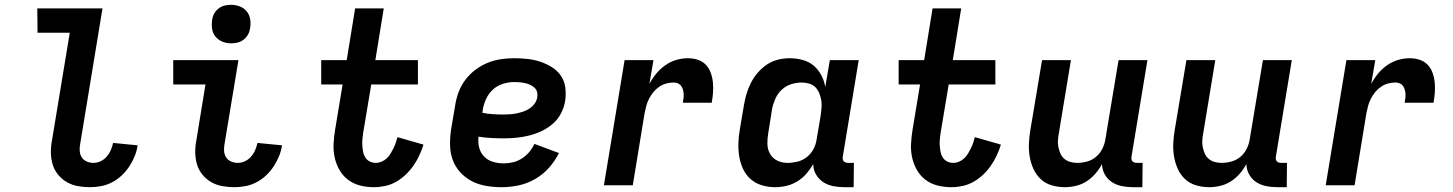

<svg xmlns="http://www.w3.org/2000/svg" viewBox="-20 -770 6040 798"><path d="M354 8Q328 8 303.5 3.5Q279 -1 258 -13Q237 -25 221.5 -44Q206 -63 199 -86Q192 -109 191.5 -135Q191 -161 196 -186L270 -634H136L135 -735H406L313 -170Q310 -155 311.5 -140.5Q313 -126 320.5 -115Q328 -104 341 -98.5Q354 -93 368 -93Q384 -93 398.5 -100Q413 -107 423.5 -119Q434 -131 440.5 -146Q447 -161 450 -176L552 -166Q549 -144 540 -121.5Q531 -99 517.5 -78.5Q504 -58 486 -41Q468 -24 446 -12.5Q424 -1 400.5 3.5Q377 8 354 8Z M954 8Q928 8 903.5 3.5Q879 -1 858 -13Q837 -25 821.5 -44Q806 -63 799 -86Q792 -109 791.5 -135Q791 -161 796 -186L834 -419H700V-520H971L913 -170Q910 -155 911.5 -140.5Q913 -126 920.5 -115Q928 -104 941 -98.5Q954 -93 968 -93Q984 -93 998.5 -100Q1013 -107 1023.5 -119Q1034 -131 1040.5 -146Q1047 -161 1050 -176L1152 -166Q1149 -144 1140 -121.5Q1131 -99 1117.5 -78.5Q1104 -58 1086 -41Q1068 -24 1046 -12.5Q1024 -1 1000.5 3.5Q977 8 954 8ZM940 -590Q921 -590 904 -597Q887 -604 875.5 -618Q864 -632 861.5 -651Q859 -670 862 -689Q864 -703 871 -715Q878 -727 889.5 -735.5Q901 -744 914 -747Q927 -750 941 -750Q960 -750 977.5 -743Q995 -736 1006 -722Q1017 -708 1020 -689Q1023 -670 1019 -651Q1017 -637 1010 -625Q1003 -613 991.5 -604.5Q980 -596 967 -593Q954 -590 940 -590Z M1534 8Q1504 8 1476.5 1Q1449 -6 1427 -22.5Q1405 -39 1391 -63.5Q1377 -88 1371 -115.5Q1365 -143 1366.5 -172.5Q1368 -202 1373 -232L1404 -419H1315V-520H1421L1456 -735H1575L1540 -520H1717V-419H1523L1489 -215Q1487 -202 1486 -189Q1485 -176 1486 -163Q1487 -150 1489.5 -137.5Q1492 -125 1499 -114.5Q1506 -104 1517.5 -98.5Q1529 -93 1542 -93Q1554 -93 1566 -98Q1578 -103 1587.5 -112Q1597 -121 1603.5 -132Q1610 -143 1615.5 -154Q1621 -165 1625 -177Q1629 -189 1632 -200L1740 -169Q1733 -146 1722.5 -123.5Q1712 -101 1698 -81Q1684 -61 1665.5 -43.5Q1647 -26 1625.5 -14Q1604 -2 1580.5 3Q1557 8 1534 8Z M2065 8Q2032 8 2000 2.5Q1968 -3 1941 -17Q1914 -31 1893 -54Q1872 -77 1861.5 -106Q1851 -135 1850.5 -167.5Q1850 -200 1855 -233L1872 -333Q1876 -360 1886 -387Q1896 -414 1914 -438Q1932 -462 1956 -480Q1980 -498 2007 -509Q2034 -520 2062 -524Q2090 -528 2117 -528Q2145 -528 2172.5 -525Q2200 -522 2225.5 -513.5Q2251 -505 2273.5 -491Q2296 -477 2311 -455.5Q2326 -434 2329.5 -406.5Q2333 -379 2329 -351Q2325 -325 2312 -299.5Q2299 -274 2277.5 -255.5Q2256 -237 2230.5 -225Q2205 -213 2178.5 -206.5Q2152 -200 2125.5 -197.5Q2099 -195 2073 -195Q2046 -195 2020 -196.5Q1994 -198 1969 -202Q1966 -179 1971.5 -157Q1977 -135 1992 -119.5Q2007 -104 2028.5 -97.5Q2050 -91 2074 -91Q2093 -91 2112 -95.5Q2131 -100 2148.5 -111Q2166 -122 2179.5 -138Q2193 -154 2201 -172L2303 -134Q2287 -101 2261.5 -72.5Q2236 -44 2203.5 -25.5Q2171 -7 2135.5 0.5Q2100 8 2065 8ZM2072 -294Q2086 -294 2100 -295Q2114 -296 2128 -299Q2142 -302 2155.5 -306.5Q2169 -311 2181.5 -319.5Q2194 -328 2202.5 -340Q2211 -352 2213 -366Q2215 -378 2212 -388.5Q2209 -399 2201 -406Q2193 -413 2183.5 -417.5Q2174 -422 2162.5 -424.5Q2151 -427 2140 -428Q2129 -429 2118 -429Q2095 -429 2071.5 -422Q2048 -415 2030 -399Q2012 -383 2001.5 -361Q1991 -339 1987 -317L1985 -301Q2006 -297 2028 -295.5Q2050 -294 2072 -294Z M2490 0 2576 -520H2696L2679 -421Q2691 -444 2707.5 -464Q2724 -484 2745.5 -499Q2767 -514 2791 -521Q2815 -528 2839 -528Q2861 -528 2880.5 -521.5Q2900 -515 2913.5 -501Q2927 -487 2934 -467.5Q2941 -448 2943 -427.5Q2945 -407 2943.5 -385.5Q2942 -364 2938 -343H2818Q2820 -352 2821 -361.5Q2822 -371 2821.5 -380Q2821 -389 2818.5 -397.5Q2816 -406 2811 -413Q2806 -420 2798 -423.5Q2790 -427 2780 -427Q2765 -427 2749.5 -423Q2734 -419 2720 -409.5Q2706 -400 2695.5 -387Q2685 -374 2677.5 -359.5Q2670 -345 2666 -329.5Q2662 -314 2659 -299L2610 0Z M3202 8Q3173 8 3146.5 0Q3120 -8 3100 -25.5Q3080 -43 3068.5 -67.5Q3057 -92 3052.5 -119.5Q3048 -147 3049 -175.5Q3050 -204 3055 -233L3072 -333Q3076 -357 3083 -380.5Q3090 -404 3101.5 -426.5Q3113 -449 3130 -468.5Q3147 -488 3168 -502Q3189 -516 3213.5 -522Q3238 -528 3262 -528Q3289 -528 3315.5 -521Q3342 -514 3361.5 -497.5Q3381 -481 3393.5 -457.5Q3406 -434 3410 -408L3429 -520H3549L3483 -120Q3482 -115 3482.5 -109.5Q3483 -104 3486.5 -100Q3490 -96 3495 -94.5Q3500 -93 3506 -93H3529L3528 8H3489Q3465 8 3442.5 3.5Q3420 -1 3401.5 -13Q3383 -25 3371.5 -45Q3360 -65 3360 -88Q3348 -67 3331.5 -48Q3315 -29 3293.5 -16Q3272 -3 3248.5 2.5Q3225 8 3202 8ZM3253 -93Q3273 -93 3294 -98Q3315 -103 3332.5 -116.5Q3350 -130 3360.5 -149.5Q3371 -169 3374 -190L3391 -290Q3393 -306 3394.5 -322Q3396 -338 3393.5 -353Q3391 -368 3385 -382.5Q3379 -397 3369 -407.5Q3359 -418 3343.5 -422.5Q3328 -427 3312 -427Q3290 -427 3268 -420Q3246 -413 3229 -397Q3212 -381 3202.5 -359.5Q3193 -338 3189 -317L3173 -217Q3169 -194 3169.5 -171.5Q3170 -149 3180.5 -130.5Q3191 -112 3210.5 -102.5Q3230 -93 3253 -93Z M3934 8Q3904 8 3876.5 1Q3849 -6 3827 -22.5Q3805 -39 3791 -63.5Q3777 -88 3771 -115.5Q3765 -143 3766.5 -172.5Q3768 -202 3773 -232L3804 -419H3715V-520H3821L3856 -735H3975L3940 -520H4117V-419H3923L3889 -215Q3887 -202 3886 -189Q3885 -176 3886 -163Q3887 -150 3889.5 -137.5Q3892 -125 3899 -114.5Q3906 -104 3917.5 -98.5Q3929 -93 3942 -93Q3954 -93 3966 -98Q3978 -103 3987.5 -112Q3997 -121 4003.5 -132Q4010 -143 4015.5 -154Q4021 -165 4025 -177Q4029 -189 4032 -200L4140 -169Q4133 -146 4122.5 -123.5Q4112 -101 4098 -81Q4084 -61 4065.5 -43.5Q4047 -26 4025.5 -14Q4004 -2 3980.5 3Q3957 8 3934 8Z M4406 8Q4377 8 4350.5 0Q4324 -8 4305 -26Q4286 -44 4275 -68.5Q4264 -93 4259.5 -120.5Q4255 -148 4256.5 -176Q4258 -204 4263 -233L4311 -520H4431L4381 -217Q4378 -202 4377 -187Q4376 -172 4379 -158Q4382 -144 4387.5 -131.5Q4393 -119 4403.5 -110Q4414 -101 4428 -97Q4442 -93 4457 -93Q4477 -93 4497.5 -98.5Q4518 -104 4534.5 -117.5Q4551 -131 4561 -150.5Q4571 -170 4574 -190L4629 -520H4749L4683 -120Q4682 -115 4682.5 -109.5Q4683 -104 4686.5 -100Q4690 -96 4695 -94.5Q4700 -93 4706 -93H4729L4728 8H4689Q4665 8 4642.5 3.5Q4620 -1 4601.5 -13Q4583 -25 4572 -44.5Q4561 -64 4560 -88Q4549 -67 4532.5 -48Q4516 -29 4495.5 -16Q4475 -3 4451.5 2.5Q4428 8 4406 8Z M5006 8Q4977 8 4950.5 0Q4924 -8 4905 -26Q4886 -44 4875 -68.5Q4864 -93 4859.5 -120.5Q4855 -148 4856.5 -176Q4858 -204 4863 -233L4911 -520H5031L4981 -217Q4978 -202 4977 -187Q4976 -172 4979 -158Q4982 -144 4987.5 -131.5Q4993 -119 5003.5 -110Q5014 -101 5028 -97Q5042 -93 5057 -93Q5077 -93 5097.5 -98.5Q5118 -104 5134.5 -117.5Q5151 -131 5161 -150.5Q5171 -170 5174 -190L5229 -520H5349L5283 -120Q5282 -115 5282.5 -109.5Q5283 -104 5286.5 -100Q5290 -96 5295 -94.5Q5300 -93 5306 -93H5329L5328 8H5289Q5265 8 5242.5 3.5Q5220 -1 5201.5 -13Q5183 -25 5172 -44.5Q5161 -64 5160 -88Q5149 -67 5132.5 -48Q5116 -29 5095.5 -16Q5075 -3 5051.5 2.5Q5028 8 5006 8Z M5490 0 5576 -520H5696L5679 -421Q5691 -444 5707.5 -464Q5724 -484 5745.5 -499Q5767 -514 5791 -521Q5815 -528 5839 -528Q5861 -528 5880.5 -521.5Q5900 -515 5913.5 -501Q5927 -487 5934 -467.5Q5941 -448 5943 -427.5Q5945 -407 5943.5 -385.5Q5942 -364 5938 -343H5818Q5820 -352 5821 -361.5Q5822 -371 5821.5 -380Q5821 -389 5818.5 -397.5Q5816 -406 5811 -413Q5806 -420 5798 -423.5Q5790 -427 5780 -427Q5765 -427 5749.5 -423Q5734 -419 5720 -409.5Q5706 -400 5695.5 -387Q5685 -374 5677.5 -359.5Q5670 -345 5666 -329.5Q5662 -314 5659 -299L5610 0Z"/></svg>

Font: Iosevka Extended
Style: Bold Italic
Weight: 700
Width: 7
Italic angle: -9°
Monospace: yes
Designer: Belleve Invis
Foundry: Belleve Invis
Version: Version 32.5.0; ttfautohint (v1.8.4)